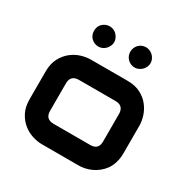

<svg xmlns="http://www.w3.org/2000/svg" viewBox="-156 -824 947 965"><g transform="rotate(30 317.5 -342.0)"><path d="M589.1 -165.8Q589.1 -136.1 581.4 -111.1Q573.8 -86.1 560.9 -68.3Q548 -50.5 531.4 -37.4Q514.9 -24.3 496.3 -15.8Q477.7 -7.4 459.2 -3.7Q440.6 0 423.8 0H210.4Q185.6 0 156.7 -8.9Q127.7 -17.8 103 -37.4Q78.2 -56.9 61.4 -88.4Q44.6 -119.8 44.6 -165.8V-325.7Q44.6 -371.3 61.4 -403Q78.2 -434.7 103 -454.2Q127.7 -473.8 156.7 -482.7Q185.6 -491.6 210.4 -491.6H423.8Q469.3 -491.6 500.7 -475.2Q532.2 -458.9 551.7 -433.7Q571.3 -408.4 580.2 -379.7Q589.1 -351 589.1 -325.7ZM470.8 -325.2Q470.8 -349 458.9 -361.1Q447 -373.3 423.8 -373.3H211.4Q187.1 -373.3 175 -361.1Q162.9 -349 162.9 -325.7V-165.8Q162.9 -142.1 175 -130.2Q187.1 -118.3 211.4 -118.3H423.8Q447.5 -118.3 459.2 -130.2Q470.8 -142.1 470.8 -165.8ZM269.8 -625.2Q269.8 -613.9 264.6 -603Q259.4 -592.1 251.7 -584.2Q244.1 -576.2 233.2 -571.5Q222.3 -566.8 211.4 -566.8Q199 -566.8 188.4 -571.5Q177.7 -576.2 169.3 -584.2Q160.9 -592.1 156.9 -603Q153 -613.9 153 -625.2Q153 -637.6 156.9 -648.3Q160.9 -658.9 169.3 -667.1Q177.7 -675.2 188.4 -679.7Q199 -684.2 211.4 -684.2Q222.3 -684.2 233.2 -679.7Q244.1 -675.2 251.7 -667.1Q259.4 -658.9 264.6 -648.3Q269.8 -637.6 269.8 -625.2ZM480.7 -625.2Q480.7 -613.9 475.7 -603Q470.8 -592.1 462.4 -584.2Q454 -576.2 443.3 -571.5Q432.7 -566.8 421.8 -566.8Q409.4 -566.8 398.8 -571.5Q388.1 -576.2 380.2 -584.2Q372.3 -592.1 367.8 -603Q363.4 -613.9 363.4 -625.2Q363.4 -637.6 367.8 -648.3Q372.3 -658.9 380.2 -667.1Q388.1 -675.2 398.8 -679.7Q409.4 -684.2 421.8 -684.2Q432.7 -684.2 443.3 -679.7Q454 -675.2 462.4 -667.1Q470.8 -658.9 475.7 -648.3Q480.7 -637.6 480.7 -625.2Z"/></g></svg>

Font: AKL FREE 001
Style: Regular
Weight: 400
Designer: AKL
Foundry: AKL
Version: Version 1.00;August 10, 2024;FontCreator 13.0.0.2630 64-bit